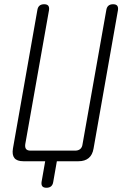

<svg xmlns="http://www.w3.org/2000/svg" viewBox="-20 -760 640 905"><path d="M176 97 193 0H90Q60 0 48 -15Q36 -30 41 -60L156 -712Q158 -726 166 -733Q174 -740 188 -740Q202 -740 207.5 -733Q213 -726 211 -712L99 -80Q97 -65 103 -57.5Q109 -50 124 -50H334Q349 -50 358 -57.5Q367 -65 369 -80L481 -712Q483 -726 491 -733Q499 -740 513 -740Q527 -740 532.5 -733Q538 -726 536 -712L421 -60Q416 -30 398 -15Q380 0 350 0H248L231 97Q229 111 221 118Q213 125 199 125Q185 125 179.5 118Q174 111 176 97Z"/></svg>

Font: Maple Mono NL Thin
Style: Italic
Weight: 250
Italic angle: -10°
Monospace: yes
Designer: subframe7536
Version: Version 7.000